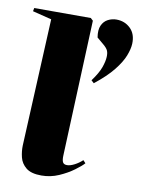

<svg xmlns="http://www.w3.org/2000/svg" viewBox="-88 -842 677 916"><g transform="rotate(10 250.0 -383.5)"><path d="M94 -728 2 -751 5 -767H279L291 -756L264 -99Q263 -77 268 -66.5Q273 -56 289 -56Q304 -56 324.5 -66.5Q345 -77 362 -93L374 -80Q362 -66 331.5 -43.5Q301 -21 261 -3.5Q221 14 177 14Q127 14 102.5 -6Q78 -26 71 -55Q64 -84 65 -112ZM347 -463 334 -475Q364 -516 374.5 -545.5Q385 -575 386 -597Q387 -615 382 -627Q377 -639 359 -654L327 -681Q321 -717 331 -739Q341 -761 360.5 -771Q380 -781 401 -781Q442 -781 469.5 -754Q497 -727 495 -680Q494 -655 481 -621.5Q468 -588 436 -548Q404 -508 347 -463Z"/></g></svg>

Font: Literata 72pt Black
Style: Italic
Weight: 900
Italic angle: -2°
Designer: Latin by Veronika Burian and Jose Scaglione. Greek by Irene Vlachou. Cyrillic by Vera Evstafieva
Foundry: TypeTogether
Version: Version 3.002